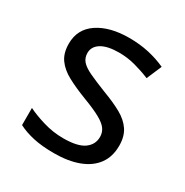

<svg xmlns="http://www.w3.org/2000/svg" viewBox="-134 -656 747 776"><g transform="rotate(30 239.5 -268.0)"><path d="M434 -148Q434 -96 408 -61Q382 -26 334 -8Q286 10 220 10Q164 10 123.5 1Q83 -8 52 -24V-104Q84 -88 129.5 -74.5Q175 -61 222 -61Q289 -61 319 -82.5Q349 -104 349 -140Q349 -160 338 -176Q327 -192 298.5 -208Q270 -224 217 -244Q165 -264 128 -284Q91 -304 71 -332Q51 -360 51 -404Q51 -472 106.5 -509Q162 -546 252 -546Q301 -546 343.5 -536.5Q386 -527 423 -510L393 -440Q359 -454 322 -464Q285 -474 246 -474Q192 -474 163.5 -456.5Q135 -439 135 -409Q135 -387 148 -371.5Q161 -356 191.5 -341.5Q222 -327 273 -307Q324 -288 360 -268Q396 -248 415 -219.5Q434 -191 434 -148Z"/></g></svg>

Font: hingu115
Style: Book
Weight: 400
Designer: Jelle Bosma - Monotype Design Team
Foundry: Monotype Imaging Inc.
Version: Version 2.003